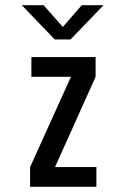

<svg xmlns="http://www.w3.org/2000/svg" viewBox="-20 -720 490 740"><path d="M96 0V-76L253.5 -424H101V-500H348.5V-424L192 -76H351.5V0ZM64 -700H148L222 -616L295 -700H379L252 -568H191Z"/></svg>

Font: Trispace Condensed
Style: Regular
Weight: 400
Width: 3
Designer: Tyler Finck
Foundry: Etcetera Type Company
Version: Version 1.210; ttfautohint (v1.8.3)